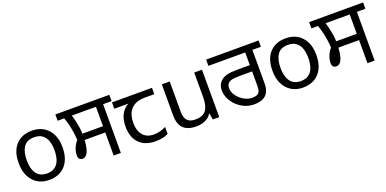

<svg xmlns="http://www.w3.org/2000/svg" viewBox="-11 -1326 4098 2039"><g transform="rotate(-20 2038.0 -306.0)"><path d="M551 -269Q551 -180 520.5 -117.5Q490 -55 434 -22.5Q378 10 301 10Q230 10 174.5 -22.5Q119 -55 87 -117.5Q55 -180 55 -269Q55 -402 122 -474Q189 -546 304 -546Q377 -546 432.5 -513.5Q488 -481 519.5 -419.5Q551 -358 551 -269ZM146 -269Q146 -206 162.5 -159.5Q179 -113 214 -88Q249 -63 303 -63Q357 -63 392 -88Q427 -113 443.5 -159.5Q460 -206 460 -269Q460 -333 443 -378Q426 -423 391.5 -447.5Q357 -472 302 -472Q220 -472 183 -418Q146 -364 146 -269Z M1031 0V-261H797Q795 -206 784.5 -165.5Q774 -125 755.5 -103Q737 -81 710 -81Q690 -81 676.5 -93Q663 -105 663 -139Q663 -154 668 -178.5Q673 -203 686.5 -232Q700 -261 724 -288Q722 -331 715.5 -376.5Q709 -422 698 -466.5Q687 -511 672 -551H598V-622H1208V-551H1112V0ZM798 -332H1031V-551H758Q771 -511 779.5 -472.5Q788 -434 793 -399Q798 -364 798 -332Z M1502 10Q1384 10 1319 -57Q1254 -124 1254 -245Q1254 -325 1283 -380.5Q1312 -436 1366 -465H1207V-537H1659V-465H1546Q1452 -465 1398.5 -411.5Q1345 -358 1345 -252Q1345 -165 1388 -114.5Q1431 -64 1511 -64Q1548 -64 1582 -73.5Q1616 -83 1648 -99V-21Q1619 -5 1584 2.5Q1549 10 1502 10Z M2224 -536V0H2152L2139 -71H2135Q2118 -43 2091 -25Q2064 -7 2032 1.5Q2000 10 1965 10Q1901 10 1857.5 -10.5Q1814 -31 1792 -74Q1770 -117 1770 -185V-536H1859V-191Q1859 -127 1888 -95Q1917 -63 1978 -63Q2067 -63 2101.5 -113Q2136 -163 2136 -257V-536Z M2619 0Q2565 0 2516 -21.5Q2467 -43 2428.5 -79.5Q2390 -116 2368 -162.5Q2346 -209 2346 -258Q2346 -294 2358.5 -319.5Q2371 -345 2391 -363Q2418 -386 2459.5 -397Q2501 -408 2581 -408H2718V-551H2302V-622H2895V-551H2799V-172Q2799 -114 2779.5 -76Q2760 -38 2720.5 -19Q2681 0 2619 0ZM2626 -73Q2649 -73 2668 -78Q2687 -83 2699 -96Q2708 -107 2713 -124.5Q2718 -142 2718 -183V-337H2591Q2529 -337 2498 -331.5Q2467 -326 2450 -311Q2437 -300 2432 -285Q2427 -270 2427 -252Q2427 -220 2444 -188Q2461 -156 2489.5 -130Q2518 -104 2553.5 -88.5Q2589 -73 2626 -73Z M3419 -269Q3419 -180 3388.5 -117.5Q3358 -55 3302 -22.5Q3246 10 3169 10Q3098 10 3042.5 -22.5Q2987 -55 2955 -117.5Q2923 -180 2923 -269Q2923 -402 2990 -474Q3057 -546 3172 -546Q3245 -546 3300.5 -513.5Q3356 -481 3387.5 -419.5Q3419 -358 3419 -269ZM3014 -269Q3014 -206 3030.5 -159.5Q3047 -113 3082 -88Q3117 -63 3171 -63Q3225 -63 3260 -88Q3295 -113 3311.5 -159.5Q3328 -206 3328 -269Q3328 -333 3311 -378Q3294 -423 3259.5 -447.5Q3225 -472 3170 -472Q3088 -472 3051 -418Q3014 -364 3014 -269Z M3899 0V-261H3665Q3663 -206 3652.5 -165.5Q3642 -125 3623.5 -103Q3605 -81 3578 -81Q3558 -81 3544.5 -93Q3531 -105 3531 -139Q3531 -154 3536 -178.5Q3541 -203 3554.5 -232Q3568 -261 3592 -288Q3590 -331 3583.5 -376.5Q3577 -422 3566 -466.5Q3555 -511 3540 -551H3466V-622H4076V-551H3980V0ZM3666 -332H3899V-551H3626Q3639 -511 3647.5 -472.5Q3656 -434 3661 -399Q3666 -364 3666 -332Z"/></g></svg>

Font: gurmukhi115
Style: Regular
Weight: 400
Designer: Jelle Bosma - Monotype Design Team
Foundry: Monotype Imaging Inc.
Version: Version 2.003